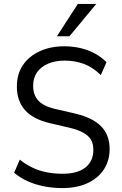

<svg xmlns="http://www.w3.org/2000/svg" viewBox="-20 -950 624 979"><path d="M298 9Q249 9 203.5 0Q158 -9 120 -26.5Q82 -44 52 -69L81 -136Q112 -111 146 -95Q180 -79 218.5 -71.5Q257 -64 299 -64Q375 -64 415.5 -96Q456 -128 456 -186Q456 -217 443.5 -238Q431 -259 403.5 -274Q376 -289 333 -299L234 -322Q147 -343 106.5 -389.5Q66 -436 66 -509Q66 -572 96.5 -617.5Q127 -663 182 -688.5Q237 -714 308 -714Q352 -714 391.5 -704.5Q431 -695 464 -677Q497 -659 523 -633L494 -567Q455 -606 409.5 -623.5Q364 -641 310 -641Q262 -641 225.5 -625.5Q189 -610 169 -581.5Q149 -553 149 -512Q149 -466 175 -437.5Q201 -409 259 -395L359 -372Q451 -351 495 -306.5Q539 -262 539 -190Q539 -131 509.5 -86Q480 -41 426 -16Q372 9 298 9ZM270 -765 377 -930H471L334 -765Z"/></svg>

Font: Nunito Sans 10pt SemiCondensed
Style: Regular
Weight: 400
Width: 4
Designer: Vernon Adams
Foundry: Vernon Adams
Version: Version 3.101;gftools[0.9.27]